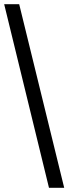

<svg xmlns="http://www.w3.org/2000/svg" viewBox="-20 -780 328 921"><path d="M215 121 0 -760H72L288 121Z"/></svg>

Font: Noto Serif Gujarati
Style: Regular
Weight: 400
Designer: Universal Thirst, Indian Type Foundry and the Monotype Design Team
Foundry: Monotype Imaging Inc.
Version: Version 2.102